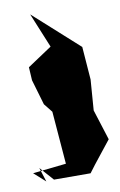

<svg xmlns="http://www.w3.org/2000/svg" viewBox="-40 -297 309 493"><g transform="rotate(-5 114.5 -50.5)"><path d="M45 129 80 162 175 154C192 126 211 99 229 71L197 -6L196 -86L182 -171L56 -266L101 -179L41 -131L46 -97L71 -33L91 -12L114 124L28 141L60 165Z"/></g></svg>

Font: Hussar Lance
Style: ExBd
Weight: 700
Foundry: Cannot Into Space Fonts, PlusOne Fonts
Version: Version 2.270